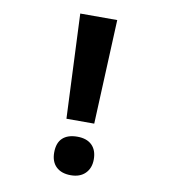

<svg xmlns="http://www.w3.org/2000/svg" viewBox="-81 -784 763 864"><g transform="rotate(10 300.0 -352.0)"><path d="M237 -237 216 -714H385L364 -237ZM300 10Q257 10 233 -13Q209 -36 209 -78Q209 -122 232.5 -144Q256 -166 300 -166Q343 -166 366.5 -143Q390 -120 390 -78Q390 -38 366 -14Q342 10 300 10Z"/></g></svg>

Font: Noto Sans Mono
Style: Bold
Weight: 700
Designer: Monotype Design Team
Foundry: Monotype Imaging Inc.
Version: Version 2.014